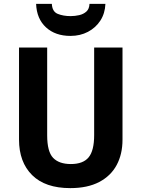

<svg xmlns="http://www.w3.org/2000/svg" viewBox="-20 -959 728 989"><path d="M611 -239Q611 -165 581 -109Q551 -53 491 -21.5Q431 10 342 10Q213 10 145.5 -57Q78 -124 78 -240V-714H223V-262Q223 -178 253.5 -146Q284 -114 345 -114Q408 -114 436.5 -148.5Q465 -183 465 -263V-714H611ZM523 -939Q521 -890 497 -853Q473 -816 433 -795Q393 -774 343 -774Q265 -774 217 -818Q169 -862 166 -939H247Q249 -899 277.5 -887.5Q306 -876 344 -876Q366 -876 388 -881Q410 -886 425 -899.5Q440 -913 441 -939Z"/></svg>

Font: Noto Sans Sinhala SemiCondensed
Style: Bold
Weight: 700
Width: 4
Designer: Jelle Bosma - Monotype Design Team
Foundry: Monotype Imaging Inc.
Version: Version 2.006; ttfautohint (v1.8.4.7-5d5b)